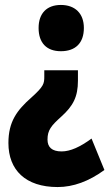

<svg xmlns="http://www.w3.org/2000/svg" viewBox="-20 -583 442 776"><path d="M319 -470C319 -529 283 -563 226 -563C169 -563 136 -529 136 -470C136 -410 168 -376 226 -376C286 -376 319 -410 319 -470ZM295 -257V-299H159V-274C159 -245 157 -234 107 -189C48 -137 14 -91 14 -5C14 104 83 173 213 173C276 173 339 150 402 104L350 -23C304 11 264 29 229 29C190 29 172 12 172 -19C172 -57 187 -75 227 -111C276 -155 295 -192 295 -257Z"/></svg>

Font: Noto Sans Lao ExtraCondensed Black
Style: Regular
Weight: 900
Width: 2
Designer: Monotype Design Team
Foundry: Monotype Imaging Inc.
Version: Version 2.003